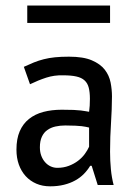

<svg xmlns="http://www.w3.org/2000/svg" viewBox="-20 -657 484 684"><path d="M38.6 0ZM64.9 -418.9Q84 -427.7 100.8 -434.6Q117.7 -441.4 136 -446Q154.3 -450.7 175.8 -452.9Q197.3 -455.1 225.6 -455.1Q276.9 -455.1 307.1 -442.1Q337.4 -429.2 353.3 -408.7Q369.1 -388.2 374 -363Q378.9 -337.9 378.9 -313.5Q378.9 -290 377.9 -266.6Q377 -243.2 375.5 -219Q374 -194.8 373 -169.7Q372.1 -144.5 372.1 -116.7Q372.1 -84.5 375 -54.4Q377.9 -24.4 384.8 2H328.1L306.6 -66.4H301.3Q292 -50.8 278.8 -37.4Q265.6 -23.9 248 -14.2Q230.5 -4.4 208 1.2Q185.5 6.8 158.7 6.8Q131.3 6.8 109.4 -2.7Q87.4 -12.2 71.5 -29.5Q55.7 -46.9 47.1 -70.8Q38.6 -94.7 38.6 -124Q38.6 -162.6 50.3 -189.5Q62 -216.3 83.5 -233.4Q105 -250.5 134.5 -258.3Q164.1 -266.1 200.2 -266.1Q226.6 -266.1 242.4 -265.4Q258.3 -264.6 268.3 -263.4Q278.3 -262.2 284.4 -261Q290.5 -259.8 297.4 -258.8Q298.8 -271 299.6 -280.5Q300.3 -290 300.3 -304.7Q300.3 -328.6 296.1 -344.7Q292 -360.8 281.2 -370.6Q270.5 -380.4 252 -384.5Q233.4 -388.7 204.6 -388.7Q173.3 -389.6 144.8 -380.4Q116.2 -371.1 86.9 -356.9ZM297.4 -202.6Q290.5 -204.1 285.2 -205.3Q279.8 -206.5 271 -207.5Q262.2 -208.5 248.5 -209.2Q234.9 -210 212.4 -210Q193.8 -210 177.5 -206.3Q161.1 -202.6 148.7 -193.8Q136.2 -185.1 129.2 -169.9Q122.1 -154.8 122.1 -132.3Q122.1 -115.2 127.2 -101.8Q132.3 -88.4 140.9 -78.9Q149.4 -69.3 160.6 -64.2Q171.9 -59.1 184.1 -59.1Q206.5 -59.1 225.1 -66.2Q243.7 -73.2 258.1 -84.2Q272.5 -95.2 282.2 -108.6Q292 -122.1 297.4 -134.3ZM77.1 -637.2H372.1V-575.2H77.1Z"/></svg>

Font: PT Astra Sans
Style: Regular
Weight: 400
Designer: A.Korolkova, I. Chaeva
Foundry: ParaType Ltd
Version: Version 1.001; ttfautohint (v1.6)